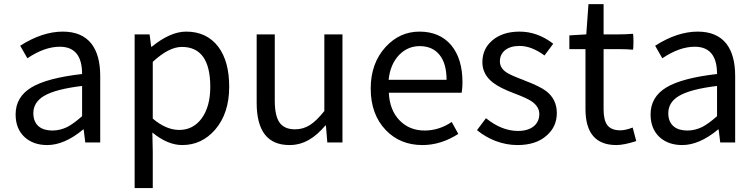

<svg xmlns="http://www.w3.org/2000/svg" viewBox="-20 -699 3706 942"><path d="M211.9 12.7Q143.6 12.7 100.6 -26.4Q56.6 -67.4 56.6 -137.7Q56.6 -223.6 134.8 -270.5Q211.9 -316.4 382.8 -335.9Q382.8 -469.7 273.4 -469.7Q198.2 -469.7 114.3 -413.1L79.1 -474.6Q187.5 -543.9 288.1 -543.9Q381.8 -543.9 428.7 -484.4Q471.7 -428.7 471.7 -326.2V-163.1V0H398.4L390.6 -63.5H387.7Q295.9 12.7 211.9 12.7ZM237.3 -58.6Q274.4 -58.6 310.5 -76.2Q341.8 -92.8 382.8 -128.9V-203.1V-277.3Q252.9 -261.7 196.3 -228.5Q143.6 -197.3 143.6 -143.6Q143.6 -100.6 170.9 -78.1Q195.3 -58.6 237.3 -58.6Z M640.6 223.6V-153.3V-530.3H713.9L721.7 -469.7H724.6Q815.4 -543.9 893.6 -543.9Q994.1 -543.9 1050.8 -469.7Q1104.5 -398.4 1104.5 -273.4Q1104.5 -142.6 1035.2 -62.5Q969.7 12.7 874 12.7Q802.7 12.7 727.5 -48.8L729.5 43.9V223.6ZM859.4 -61.5Q926.8 -61.5 968.8 -117.2Q1011.7 -175.8 1011.7 -272.5Q1011.7 -468.8 872.1 -468.8Q808.6 -468.8 729.5 -395.5V-255.9V-117.2Q794.9 -61.5 859.4 -61.5Z M1400.4 12.7Q1239.3 12.7 1239.3 -194.3V-530.3H1328.1V-205.1Q1328.1 -130.9 1351.6 -97.7Q1375 -64.5 1427.7 -64.5Q1467.8 -64.5 1501 -85.9Q1532.2 -105.5 1571.3 -154.3V-530.3H1660.2V-264.6V0H1585.9L1579.1 -83H1576.2Q1536.1 -36.1 1497.1 -13.7Q1452.1 12.7 1400.4 12.7Z M2052.7 12.7Q1943.4 12.7 1873 -60.5Q1798.8 -137.7 1798.8 -264.6Q1798.8 -388.7 1872.1 -468.8Q1941.4 -543.9 2038.1 -543.9Q2137.7 -543.9 2194.3 -476.6Q2249 -410.2 2249 -294.9Q2249 -269.5 2245.1 -244.1H2066.4H1887.7Q1891.6 -159.2 1939.9 -108.9Q1988.3 -58.6 2063.5 -58.6Q2133.8 -58.6 2196.3 -100.6L2228.5 -42Q2143.6 12.7 2052.7 12.7ZM1886.7 -307.6H2028.3H2170.9Q2170.9 -387.7 2136.2 -430.2Q2101.6 -472.7 2039.1 -472.7Q1980.5 -472.7 1938.5 -429.7Q1894.5 -383.8 1886.7 -307.6Z M2518.6 12.7Q2463.9 12.7 2410.2 -7.8Q2360.4 -27.3 2320.3 -60.5L2364.3 -119.1Q2441.4 -56.6 2521.5 -56.6Q2572.3 -56.6 2600.6 -81.1Q2626 -103.5 2626 -139.6Q2626 -175.8 2587.9 -202.1Q2564.5 -217.8 2504.9 -240.2Q2431.6 -267.6 2398.4 -293.9Q2346.7 -334 2346.7 -393.6Q2346.7 -459 2394.5 -500Q2445.3 -543.9 2529.3 -543.9Q2617.2 -543.9 2694.3 -484.4L2651.4 -426.8Q2587.9 -473.6 2529.3 -473.6Q2482.4 -473.6 2456.1 -451.2Q2432.6 -430.7 2432.6 -397.9Q2432.6 -365.2 2464.8 -343.8Q2485.4 -330.1 2540 -309.6Q2546.9 -306.6 2550.8 -305.7L2551.8 -304.7Q2629.9 -275.4 2661.1 -251Q2711.9 -210.9 2711.9 -144.5Q2711.9 -77.1 2662.1 -34.2Q2610.4 12.7 2518.6 12.7Z M3003.9 12.7Q2852.5 12.7 2852.5 -164.1V-458H2773.4V-525.4L2856.4 -530.3L2867.2 -678.7H2941.4V-530.3H3013.7Q3049.8 -530.3 3085 -533.2Q3087.9 -531.2 3087.9 -494.1Q3087.9 -457 3085 -455.1Q3058.6 -458 3013.7 -458H2941.4V-309.6V-162.1Q2941.4 -110.4 2959 -85.9Q2978.5 -59.6 3023.4 -59.6Q3048.8 -59.6 3084 -73.2L3101.6 -6.8Q3041 12.7 3003.9 12.7Z M3327.1 12.7Q3258.8 12.7 3215.8 -26.4Q3171.9 -67.4 3171.9 -137.7Q3171.9 -223.6 3250 -270.5Q3327.1 -316.4 3498 -335.9Q3498 -469.7 3388.7 -469.7Q3313.5 -469.7 3229.5 -413.1L3194.3 -474.6Q3302.7 -543.9 3403.3 -543.9Q3497.1 -543.9 3543.9 -484.4Q3586.9 -428.7 3586.9 -326.2V-163.1V0H3513.7L3505.9 -63.5H3502.9Q3411.1 12.7 3327.1 12.7ZM3352.5 -58.6Q3389.6 -58.6 3425.8 -76.2Q3457 -92.8 3498 -128.9V-203.1V-277.3Q3368.2 -261.7 3311.5 -228.5Q3258.8 -197.3 3258.8 -143.6Q3258.8 -100.6 3286.1 -78.1Q3310.5 -58.6 3352.5 -58.6Z"/></svg>

Font: Bpmf GenSeki Gothic R
Style: R
Weight: 400
Foundry: But Ko
Version: Version 1.320